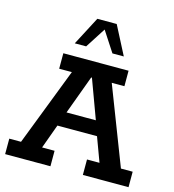

<svg xmlns="http://www.w3.org/2000/svg" viewBox="-117 -898 900 995"><g transform="rotate(15 333.0 -400.5)"><path d="M2 0V-83H65L226 -500H158V-583H508V-500H440L601 -83H664V0H419V-83H486L426 -245L462 -213H206L237 -245L178 -83H245V0ZM243 -263 225 -291H437L421 -263L334 -499H330ZM202 -648 282 -801H386L465 -648H404L333 -757L263 -648Z"/></g></svg>

Font: Rokkitt SemiBold SemiBold
Style: Regular
Weight: 600
Version: Version 3.103